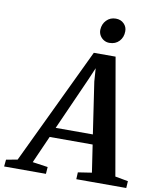

<svg xmlns="http://www.w3.org/2000/svg" viewBox="-174 -1045 931 1124"><g transform="rotate(10 292.0 -483.0)"><path d="M-71.5 0 -67.5 -41 -0.5 -53.5 330 -746.5H459.5L580 -55L657 -41L654.5 0H357.5L359.5 -41L441 -53.5L416.5 -216.5H161L89 -54L180 -41L177 0ZM186.5 -275H407.5L362 -581.5L356.5 -659.5L326 -588ZM409 -819.5Q391 -819.5 376 -828.5Q361 -837.5 352.2 -852.8Q343.5 -868 344 -886.5Q345.5 -920.5 367.5 -943.2Q389.5 -966 423 -966Q452.5 -966 471.2 -947.2Q490 -928.5 489.5 -902Q489.5 -867 467.5 -843.2Q445.5 -819.5 409 -819.5Z"/></g></svg>

Font: Merriweather 36pt SemiBold
Style: Italic
Weight: 600
Italic angle: -7.8°
Version: Version 2.101